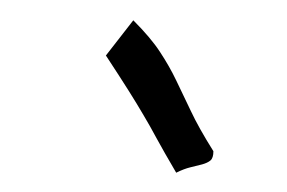

<svg xmlns="http://www.w3.org/2000/svg" viewBox="-20 -659 287 192"><path d="M113.3 -638.7Q130.9 -621.1 140.1 -606.9Q149.4 -592.8 156.2 -578.6Q163.1 -564.5 170.9 -547.9Q178.7 -531.2 193.4 -507.8Q193.4 -501 190.4 -498.5Q187.5 -496.1 182.1 -494.6Q176.8 -493.2 170.4 -491.7Q164.1 -490.2 156.2 -486.3Q143.6 -507.8 136.7 -520.5Q129.9 -533.2 123.5 -543.9Q117.2 -554.7 108.9 -567.9Q100.6 -581.1 85.9 -603.5Z"/></svg>

Font: Annie Use Your Telescope
Style: Regular
Weight: 400
Version: Version 1.003 2001